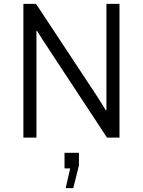

<svg xmlns="http://www.w3.org/2000/svg" viewBox="-20 -706 733 985"><path d="M482 -206 523 -140 526 -141V-686H593V0H529L202 -497L170 -548H167V0H100V-686H165ZM340 158H311V78H385V142L356 259H317Z"/></svg>

Font: Chivo Light
Style: Regular
Weight: 300
Designer: Hector Gatti
Foundry: Omnibus-Type
Version: Version 1.007